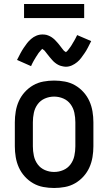

<svg xmlns="http://www.w3.org/2000/svg" viewBox="-20 -930 540 958"><path d="M250 8Q223 8 196 3Q169 -2 145.5 -15.5Q122 -29 103.5 -49.5Q85 -70 74 -94.5Q63 -119 58.5 -146Q54 -173 54 -200V-320Q54 -347 58.5 -374Q63 -401 74 -425.5Q85 -450 103.5 -470.5Q122 -491 145.5 -504.5Q169 -518 196 -523Q223 -528 250 -528Q277 -528 304 -523Q331 -518 354.5 -504.5Q378 -491 396.5 -470.5Q415 -450 426 -425.5Q437 -401 441.5 -374Q446 -347 446 -320V-200Q446 -173 441.5 -146Q437 -119 426 -94.5Q415 -70 396.5 -49.5Q378 -29 354.5 -15.5Q331 -2 304 3Q277 8 250 8ZM250 -72Q274 -72 296 -81.5Q318 -91 332 -110Q346 -129 351 -152.5Q356 -176 356 -200V-320Q356 -344 351 -367.5Q346 -391 332 -410Q318 -429 296 -438.5Q274 -448 250 -448Q226 -448 204 -438.5Q182 -429 168 -410Q154 -391 149 -367.5Q144 -344 144 -320V-200Q144 -176 149 -152.5Q154 -129 168 -110Q182 -91 204 -81.5Q226 -72 250 -72ZM308 -597Q303 -597 298 -598Q293 -599 288.5 -600Q284 -601 279.5 -602.5Q275 -604 270.5 -606.5Q266 -609 262 -611.5Q258 -614 254.5 -617Q251 -620 247 -623.5Q243 -627 240 -631Q237 -635 233.5 -638.5Q230 -642 227.5 -645.5Q225 -649 222 -652.5Q219 -656 215.5 -660.5Q212 -665 208.5 -669.5Q205 -674 202.5 -677Q200 -680 195.5 -682.5Q191 -685 191 -689H194Q194 -688 191 -686Q188 -684 185.5 -681Q183 -678 181 -675.5Q179 -673 177.5 -671.5Q176 -670 174.5 -668Q173 -666 171.5 -664Q170 -662 168.5 -659.5Q167 -657 165.5 -654.5Q164 -652 162 -649.5Q160 -647 158.5 -644Q157 -641 155 -638Q153 -635 151 -631.5Q149 -628 147 -624.5Q145 -621 143 -617Q141 -613 139 -609Q137 -605 135 -600L65 -631Q74 -649 82 -664Q90 -679 98.5 -691.5Q107 -704 115 -714.5Q123 -725 135 -735.5Q147 -746 161.5 -752Q176 -758 192 -758Q197 -758 202 -757.5Q207 -757 211.5 -756Q216 -755 220.5 -753Q225 -751 229.5 -749Q234 -747 238 -744Q242 -741 245.5 -738.5Q249 -736 253 -732Q257 -728 260 -724.5Q263 -721 266.5 -717.5Q270 -714 272.5 -710.5Q275 -707 278 -703.5Q281 -700 284.5 -695Q288 -690 291.5 -686Q295 -682 297.5 -678.5Q300 -675 304.5 -673Q309 -671 309 -667H306Q306 -668 309 -670Q312 -672 314.5 -674.5Q317 -677 319 -679.5Q321 -682 322.5 -684Q324 -686 325.5 -688Q327 -690 328.5 -692Q330 -694 331.5 -696Q333 -698 334.5 -700.5Q336 -703 338 -706Q340 -709 341.5 -712Q343 -715 345 -718Q347 -721 349 -724.5Q351 -728 353 -731.5Q355 -735 357 -739Q359 -743 361 -747Q363 -751 365 -755L435 -725Q426 -707 418 -691.5Q410 -676 401.5 -664Q393 -652 385 -641Q377 -630 365 -620Q353 -610 338.5 -603.5Q324 -597 308 -597ZM100 -840V-910H400V-840Z"/></svg>

Font: Iosevka Custom Medium
Style: Regular
Weight: 500
Monospace: yes
Designer: Belleve Invis
Foundry: Belleve Invis
Version: Version 32.5.0; ttfautohint (v1.8.4)